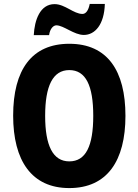

<svg xmlns="http://www.w3.org/2000/svg" viewBox="-20 -1041 705 978"><path d="M152 -862H230C235 -897 253 -912 267 -912C304 -912 357 -863 407 -863C464 -863 511 -916 514 -1021H437C431 -989 418 -970 400 -970C355 -970 311 -1020 258 -1020C184 -1020 156 -939 152 -862ZM619 -451C619 -681 527 -818 333 -818C142 -818 47 -686 47 -452C47 -223 141 -83 333 -83C526 -83 619 -222 619 -451ZM210 -451C210 -603 249 -684 333 -684C417 -684 455 -605 455 -451C455 -297 417 -219 333 -219C249 -219 210 -300 210 -451Z"/></svg>

Font: Noto Sans Kannada UI Condensed ExtraBold
Style: Regular
Weight: 800
Width: 3
Designer: Jelle Bosma - Monotype Design Team
Foundry: Monotype Imaging Inc.
Version: Version 2.005